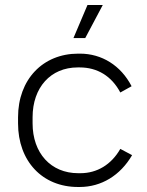

<svg xmlns="http://www.w3.org/2000/svg" viewBox="-20 -740 588 766"><path d="M320 -588 390 -720H329L273 -588ZM291 6H298C384 6 460 -40 507 -121L460 -146C424 -83 367 -49 301 -49H292C183 -49 110 -129 110 -248V-272C110 -391 182 -471 290 -471H298C368 -471 425 -437 460 -371L505 -396C462 -479 386 -526 299 -526H292C151 -526 52 -423 52 -272V-248C52 -97 149 6 291 6Z"/></svg>

Font: Fixel Text Light
Style: Regular
Weight: 300
Width: 4
Designer: AlfaBravo + MacPaw
Foundry: Kyrylo Tkachov, Marchela Mozhyna, Serhii Makarenko, Maria Weinstein, Zakhar Kryvoshyya
Version: Version 1.211